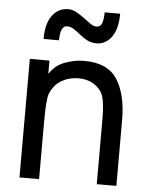

<svg xmlns="http://www.w3.org/2000/svg" viewBox="-53 -795 655 839"><g transform="rotate(5 274.0 -375.5)"><path d="M64 0V-520H150V-464H152Q176 -501 218 -516.5Q260 -532 302 -532Q405 -532 447 -466.5Q489 -401 489 -289V0H403V-283Q403 -355 392 -388Q380 -418 351.5 -436Q323 -454 284 -454Q243 -454 210 -435Q177 -416 160 -376Q155 -363 152.5 -332.5Q150 -302 150 -246V0ZM116 -612Q116 -680 143 -715.5Q170 -751 213 -751Q231 -751 249 -741Q267 -731 283.5 -718.5Q300 -706 314.5 -696Q329 -686 341 -686Q360 -686 366 -704.5Q372 -723 372 -751H440Q440 -684 414 -648.5Q388 -613 348 -613Q325 -613 307 -622.5Q289 -632 274 -644.5Q259 -657 244.5 -666.5Q230 -676 214 -676Q184 -676 184 -612Z"/></g></svg>

Font: Liter
Style: Regular
Weight: 400
Designer: Anton Skugarov
Foundry: skugi
Version: Version 1.004; ttfautohint (v1.8.4.7-5d5b)